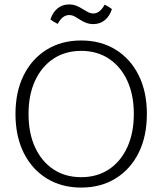

<svg xmlns="http://www.w3.org/2000/svg" viewBox="-20 -838 734 868"><path d="M347 -37Q419 -37 472.5 -72.5Q526 -108 555.5 -172.5Q585 -237 585 -323Q585 -409 555.5 -473Q526 -537 472.5 -572.5Q419 -608 347 -608Q275 -608 221.5 -572.5Q168 -537 138.5 -473Q109 -409 109 -323Q109 -236 138.5 -172Q168 -108 221.5 -72.5Q275 -37 347 -37ZM347 10Q258 10 191 -31.5Q124 -73 87 -147.5Q50 -222 50 -323Q50 -423 87 -497.5Q124 -572 191 -613.5Q258 -655 347 -655Q436 -655 503 -613.5Q570 -572 607 -497.5Q644 -423 644 -323Q644 -222 607 -147.5Q570 -73 503 -31.5Q436 10 347 10ZM486 -797Q476 -765 454 -747Q432 -729 401 -729Q385 -729 371 -734Q357 -739 335 -753Q319 -764 310 -767Q301 -770 293 -770Q262 -770 241 -730Q220 -740 208 -750Q218 -782 240 -800Q262 -818 293 -818Q309 -818 323 -813Q337 -808 359 -794Q375 -784 384 -780.5Q393 -777 401 -777Q432 -777 453 -817Q474 -807 486 -797Z"/></svg>

Font: Scope One
Style: Regular
Weight: 400
Designer: Dalton Maag Ltd
Foundry: Dalton Maag Ltd
Version: Version 1.001; ttfautohint (v1.4.1) -l 11 -r 50 -G 50 -x 14 